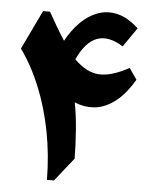

<svg xmlns="http://www.w3.org/2000/svg" viewBox="-57 -888 752 936"><g transform="rotate(5 319.0 -420.0)"><path d="M584 -774.4 519 -680.2Q374.5 -771.5 294.9 -597.7Q352.1 -539.6 413.1 -534.9Q474.1 -530.3 562.5 -578.6L600.1 -523.9Q553.7 -446.3 503.7 -410.6Q453.6 -375 404.1 -371.8Q354.5 -368.7 310.1 -388.2Q322.3 -326.2 327.6 -252.2Q333 -178.2 333.5 -114.7L242.2 0H208Q207 -122.1 185.1 -235.8Q163.1 -349.6 122.6 -449.2Q82 -548.8 25.9 -626.5L117.7 -817.9H151.4Q174.3 -777.8 191.4 -748.3Q208.5 -718.8 231.9 -682.6Q259.3 -733.9 297.4 -772.7Q335.4 -811.5 381.6 -829.1Q427.7 -846.7 479 -835.2Q530.3 -823.7 584 -774.4Z"/></g></svg>

Font: Pinar-DS1-FD ExtraBold
Style: Regular
Weight: 800
Designer: Amin Abedi
Version: Version 2.000